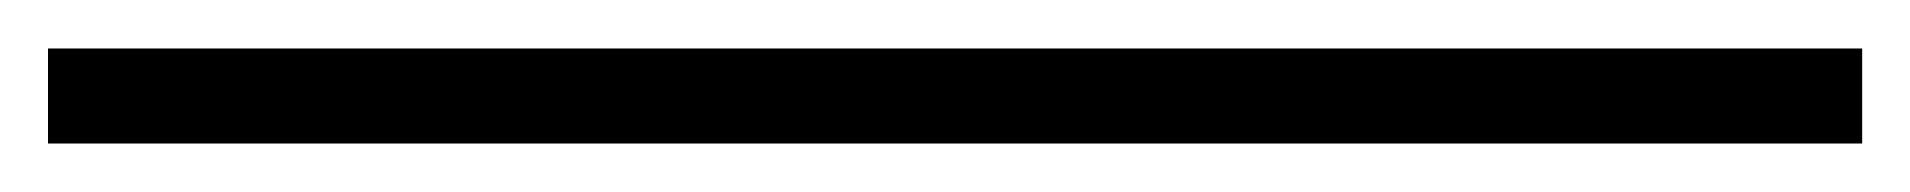

<svg xmlns="http://www.w3.org/2000/svg" viewBox="-20 54 796 80"><path d="M755.9 113.8H0V74.2H755.9Z"/></svg>

Font: Aref Ruqaa
Style: Regular
Weight: 400
Designer: Abdoulla Aref
Version: Version 0.7